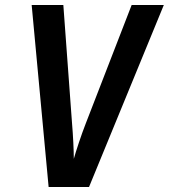

<svg xmlns="http://www.w3.org/2000/svg" viewBox="-20 -750 677 770"><path d="M175 0 107 -730H234L269 -254Q272 -219 274 -178.5Q276 -138 276 -113Q283 -138 296.5 -178.5Q310 -219 324 -255L508 -730H637L337 0Z"/></svg>

Font: JetBrains Mono NL
Style: Bold Italic
Weight: 700
Italic angle: -9°
Designer: Philipp Nurullin, Konstantin Bulenkov
Foundry: JetBrains
Version: Version 2.304; ttfautohint (v1.8.4.7-5d5b)